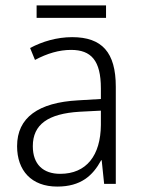

<svg xmlns="http://www.w3.org/2000/svg" viewBox="-20 -678 523 708"><path d="M371 -658H115V-612H371ZM246 -541C190 -541 136 -525 91 -501L109 -457C154 -481 198 -494 242 -494C316 -494 352 -455 352 -352V-313L268 -308C122 -300 43 -245 43 -139C43 -49 96 10 191 10C278 10 322 -30 353 -87H355L364 0H407V-358C407 -485 356 -541 246 -541ZM274 -266 352 -270V-217C351 -105 299 -37 202 -37C139 -37 101 -72 101 -139C101 -219 157 -259 274 -266Z"/></svg>

Font: Noto Sans Armenian SemiCondensed Light
Style: Regular
Weight: 300
Width: 4
Designer: Monotype Design Team
Foundry: Monotype Imaging Inc.
Version: Version 2.008